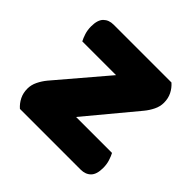

<svg xmlns="http://www.w3.org/2000/svg" viewBox="-129 -612 740 740"><g transform="rotate(45 240.5 -242.5)"><path d="M410 -485Q426 -471 435.5 -452Q445 -433 445 -409Q445 -389 435.5 -369.5Q426 -350 412 -333L244 -131H440Q446 -120 451.5 -103Q457 -86 457 -66Q457 -31 441.5 -15.5Q426 0 400 0H69Q53 -14 43.5 -33Q34 -52 34 -76Q34 -96 43.5 -115.5Q53 -135 67 -152L239 -354H55Q49 -365 43.5 -382Q38 -399 38 -419Q38 -454 53.5 -469.5Q69 -485 95 -485H410Z"/></g></svg>

Font: Baloo Bhaina 2 ExtraBold
Style: Regular
Weight: 800
Designer: Yesha Goshar, Manish Minz, Shuchita Grover and Ek Type
Foundry: Ek Type
Version: Version 1.640;hotconv 1.0.111;makeotfexe 2.5.65597; ttfautoh